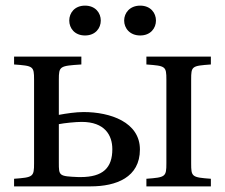

<svg xmlns="http://www.w3.org/2000/svg" viewBox="-20 -662 799 682"><path d="M421 -589C421 -562 441 -536 478 -536C515 -536 534 -562 534 -589C534 -616 515 -642 478 -642C441 -642 421 -616 421 -589ZM226 -589C226 -562 245 -536 282 -536C319 -536 338 -562 338 -589C338 -616 319 -642 282 -642C245 -642 226 -616 226 -589ZM500 0H729V-27C661 -32 659 -34 659 -82V-379C659 -427 661 -428 729 -433V-461H500V-433C568 -428 571 -427 571 -379V-82C571 -34 568 -32 500 -27ZM30 0H302C393 0 477 -32 477 -131C477 -228 372 -264 277 -264C249 -264 216 -259 189 -254V-379C189 -427 192 -428 269 -433V-461H30V-433C98 -428 101 -427 101 -379V-82C101 -34 98 -32 30 -27ZM189 -85V-221C209 -225 249 -229 270 -229C352 -229 379 -182 379 -132C379 -66 346 -33 266 -33H259C189 -36 189 -37 189 -85Z"/></svg>

Font: erewhon
Style: Regular
Weight: 400
Version: Version 1.0.0